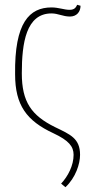

<svg xmlns="http://www.w3.org/2000/svg" viewBox="-20 -573 380 801"><path d="M43 -263C43 -134 91 -69 203 -17C267 13 287 38 287 73C287 117 264 162 235 193L253 208C296 168 314 110 314 73C314 4 273 -12 209 -43C112 -91 71 -147 71 -267C71 -394 89 -517 195 -517C223 -517 242 -504 272 -504C300 -504 316 -524 316 -549L302 -553C297 -543 292 -532 270 -532C248 -532 224 -542 195 -542C103 -542 40 -479 43 -263Z"/></svg>

Font: Noto Serif ExtraCondensed Thin
Style: Regular
Weight: 100
Width: 2
Designer: Monotype Design Team
Foundry: Monotype Imaging Inc.
Version: Version 2.013